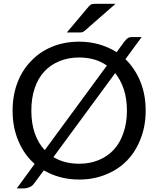

<svg xmlns="http://www.w3.org/2000/svg" viewBox="-20 -946 839 1020"><path d="M263.7 -111.3Q322.3 -76.2 400.4 -76.2Q458 -76.2 504.9 -95.7Q551.8 -115.2 585 -151.4Q618.2 -187.5 635.7 -240.2Q654.3 -292 654.3 -358.4Q654.3 -420.9 637.7 -471.7Q621.1 -521.5 591.8 -557.6Q482.4 -409.2 263.7 -111.3ZM547.9 -597.7Q517.6 -619.1 480.5 -629.9Q443.4 -640.6 400.4 -640.6Q342.8 -640.6 295.9 -621.1Q248 -601.6 214.8 -565.4Q181.6 -529.3 164.1 -476.6Q146.5 -423.8 146.5 -358.4Q146.5 -290 165 -237.3Q183.6 -184.6 217.8 -148.4Q328.1 -297.9 547.9 -597.7ZM646.5 -631.8Q697.3 -582 725.6 -512.7Q753.9 -443.4 753.9 -358.4Q753.9 -277.3 727.5 -210Q702.1 -142.6 656.2 -94.7Q609.4 -45.9 543.9 -19.5Q478.5 7.8 400.4 7.8Q346.7 7.8 299.8 -4.9Q252.9 -17.6 212.9 -41Q196.3 -18.6 162.1 27.3Q152.3 42 137.7 47.9Q122.1 54.7 108.4 54.7Q94.7 54.7 69.3 54.7Q92.8 22.5 164.1 -75.2Q108.4 -124 78.1 -196.3Q46.9 -268.6 46.9 -358.4Q46.9 -438.5 72.3 -505.9Q97.7 -573.2 144.5 -621.1Q191.4 -670.9 255.9 -697.3Q321.3 -724.6 400.4 -724.6Q457 -724.6 507.8 -710Q557.6 -695.3 599.6 -668.9Q613.3 -686.5 639.6 -723.6Q650.4 -737.3 658.2 -743.2Q666 -749 681.6 -749Q698.2 -749 732.4 -749Q710.9 -719.7 646.5 -631.8ZM593.8 -925.8Q552.7 -890.6 430.7 -783.2Q422.9 -776.4 416 -774.4Q409.2 -773.4 399.4 -773.4Q377.9 -773.4 335 -773.4Q364.3 -807.6 450.2 -910.2Q459 -920.9 467.8 -923.8Q476.6 -925.8 493.2 -925.8Q526.4 -925.8 593.8 -925.8Z"/></svg>

Font: Lato
Style: Regular
Weight: 400
Designer: Lukasz Dziedzic with Adam Twardoch and Botio Nikoltchev
Version: Version 2.015; 2015-08-06; http://www.latofonts.com/